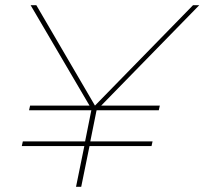

<svg xmlns="http://www.w3.org/2000/svg" viewBox="-20 -720 788 740"><path d="M370 -313H596L592 -295H353L352 -294L328 -175H568L564 -157H325L293 0H273L305 -157H64L68 -175H308L332 -295H92L96 -313H325L98 -700H120L346 -313L724 -700H748Z"/></svg>

Font: Montserrat Alternates Thin
Style: Italic
Weight: 250
Italic angle: -11.3°
Designer: Julieta Ulanovsky
Foundry: Julieta Ulanovsky
Version: Version 7.200